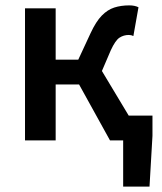

<svg xmlns="http://www.w3.org/2000/svg" viewBox="-20 -522 602 714"><path d="M438 172V0H410V-92H547V-17L536 172ZM73 0V-491H187V-300H271L317 -399Q337 -442 358.5 -464Q380 -486 405 -494Q430 -502 461 -502Q481 -502 495 -495L476 -388Q472 -390 468 -391Q464 -392 459 -392Q440 -392 424.5 -382Q409 -372 392 -335L359 -258L514 0H389L274 -208H187V0Z"/></svg>

Font: Source Sans 3 SemiBold
Style: Regular
Weight: 600
Designer: Paul D. Hunt
Foundry: Adobe
Version: Version 3.046;hotconv 1.0.118;makeotfexe 2.5.65603